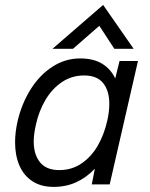

<svg xmlns="http://www.w3.org/2000/svg" viewBox="-20 -729 594 759"><path d="M525.4 -487.8 413.6 0H342.8L355 -62Q321.8 -27.3 281.7 -8.8Q241.7 9.8 191.4 9.8Q142.1 9.8 107.9 -12.7Q73.7 -35.2 56.6 -75Q39.6 -114.7 39.6 -166.5Q39.6 -207 49.8 -251Q65.9 -319.8 101.3 -376.2Q136.7 -432.6 187.3 -465.3Q237.8 -498 296.9 -498Q349.6 -498 383.8 -477.1Q418 -456.1 435.5 -418.9L452.6 -487.8ZM412.1 -318.4Q412.1 -370.1 387.9 -400.4Q363.8 -430.7 312 -430.7Q263.7 -430.7 224.6 -404.3Q185.5 -377.9 159.7 -334Q133.8 -290 122.1 -236.8Q113.3 -198.2 113.3 -169.9Q113.3 -118.2 138.2 -87.4Q163.1 -56.6 214.4 -56.6Q263.7 -56.6 302.2 -82.8Q340.8 -108.9 366.2 -152.8Q391.6 -196.8 403.8 -251Q412.1 -287.1 412.1 -318.4ZM187.5 -536.1 387.7 -709.5 508.3 -536.1H432.1L372.6 -627L268.6 -536.1Z"/></svg>

Font: Acari Sans
Style: Italic
Weight: 400
Italic angle: -13°
Designer: Alfredo Marco Pradil and Stefan Peev
Foundry: Hanken Design Co.
Version: Version 1.045;January 11, 2019;FontCreator 11.5.0.2425 64-bi